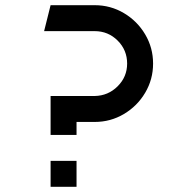

<svg xmlns="http://www.w3.org/2000/svg" viewBox="-20 -720 690 740"><path d="M570 -475Q570 -414 539.5 -362.5Q509 -311 457.5 -280.5Q406 -250 345 -250H275V-200H175V-350H345Q397 -351 433.5 -387.5Q470 -424 470 -475Q470 -527 433.5 -563.5Q397 -600 345 -600H150L175 -700H345Q406 -700 457.5 -669.5Q509 -639 539.5 -587.5Q570 -536 570 -475ZM175 -100H275V0H175Z"/></svg>

Font: Skate blade
Style: Regular
Weight: 400
Italic angle: -7°
Designer: Valerio Brotto (Silverblur_type)
Version: Version 2.001